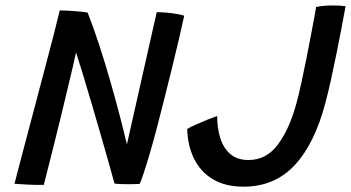

<svg xmlns="http://www.w3.org/2000/svg" viewBox="-20 -673 1284 702"><path d="M140 3Q114.5 3.5 81.8 2Q49 0.5 33 -1Q35 -10 43.8 -43Q52.5 -76 65.2 -124.5Q78 -173 93 -229.5Q108 -286 122.8 -342.5Q137.5 -399 150.5 -447Q165.5 -504 178.8 -555.5Q192 -607 198.5 -635Q208.5 -635 228.2 -634Q248 -633 268 -631.2Q288 -629.5 300.5 -627Q322.5 -570.5 343.5 -506.2Q364.5 -442 383.2 -376.5Q402 -311 417.5 -251.5Q433 -192 444 -145L553 -628.5Q568 -628.5 588.2 -626.8Q608.5 -625 626.5 -622Q644.5 -619 653.5 -615.5Q646 -580.5 633.8 -528.2Q621.5 -476 607 -416.8Q592.5 -357.5 577.8 -299.8Q563 -242 551 -195.5Q539 -150.5 526.8 -109Q514.5 -67.5 504.8 -38.2Q495 -9 490.5 -0.5Q479.5 0 469 0.2Q458.5 0.5 448 0.5Q434 0.5 421 0Q408 -0.5 398.5 -2Q394 -19.5 381.5 -63.8Q369 -108 352.2 -166.5Q335.5 -225 317.5 -286Q299.5 -347 283.8 -399Q268 -451 258 -481.5Q255 -466.5 246.5 -430Q238 -393.5 226.2 -344.5Q214.5 -295.5 201.5 -242Q188.5 -188.5 176 -138.8Q163.5 -89 154 -51.5Q144.5 -14 140 3ZM870.5 9.5Q803.5 9.5 758.2 -17.8Q713 -45 689.5 -92.8Q666 -140.5 664.5 -201.5Q675 -208 695.5 -217.2Q716 -226.5 737.8 -235.2Q759.5 -244 774 -249Q774 -206 785 -169.5Q796 -133 821.2 -110.5Q846.5 -88 889 -88Q954 -88 996.2 -144.8Q1038.5 -201.5 1064 -296Q1072.5 -327 1082 -370.8Q1091.5 -414.5 1100.8 -461.2Q1110 -508 1117.8 -549Q1125.5 -590 1130.5 -617Q1135.5 -644 1135.5 -647.5Q1163.5 -653 1194 -653Q1222.5 -653 1243.5 -650.5Q1238 -618.5 1229.2 -573.2Q1220.5 -528 1210.5 -478Q1200.5 -428 1190 -380.8Q1179.5 -333.5 1170 -298Q1131 -148.5 1057.8 -69.5Q984.5 9.5 870.5 9.5Z"/></svg>

Font: Grandstander
Style: Italic
Weight: 400
Italic angle: -15°
Designer: Tyler Finck
Foundry: Etcetera Type Co
Version: Version 1.200; ttfautohint (v1.8.3)